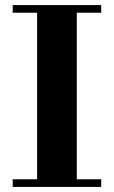

<svg xmlns="http://www.w3.org/2000/svg" viewBox="-20 -735 448 755"><path d="M30 0V-30H126V-685H30V-715H378V-685H282V-30H378V0Z"/></svg>

Font: Justus
Style: Bold
Weight: 700
Version: Version 001.001